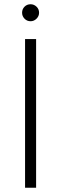

<svg xmlns="http://www.w3.org/2000/svg" viewBox="-20 -884 287 904"><path d="M98 -700H150V0H98ZM84 -824Q84 -841 95.5 -852.5Q107 -864 124 -864Q140 -864 152 -852.5Q164 -841 164 -824Q164 -808 152 -796Q140 -784 124 -784Q107 -784 95.5 -796Q84 -808 84 -824Z"/></svg>

Font: KoHo Light
Style: Regular
Weight: 300
Version: Version 1.000; ttfautohint (v1.6)